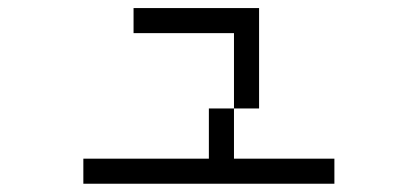

<svg xmlns="http://www.w3.org/2000/svg" viewBox="-20 -395 1040 478"><path d="M812.5 62.5V0H562.5Q562.5 0 562.5 -125H500Q500 -125 500 0H187.5V62.5ZM562.5 -125H625Q625 -125 625 -375H312.5V-312.5H562.5Z"/></svg>

Font: BFUnifontExMono
Style: Regular
Weight: 500
Version: Version 15.0.06